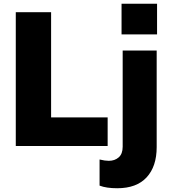

<svg xmlns="http://www.w3.org/2000/svg" viewBox="-20 -777 908 1022"><path d="M64 -712H252V-152H553V0H64ZM559 79Q591 79 612 60.5Q633 42 633 4V-508H814V6Q814 109 760.5 167Q707 225 604 225Q546 225 510 211V72Q539 79 559 79ZM816 -757V-594H627V-757Z"/></svg>

Font: Muli Black
Style: Regular
Weight: 900
Designer: Vernon Adams
Foundry: Vernon Adams
Version: Version 2.001